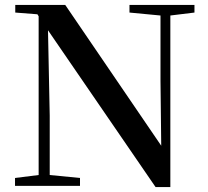

<svg xmlns="http://www.w3.org/2000/svg" viewBox="-20 -755 847 780"><path d="M612 5H672V-692L770 -704V-735H506V-704L632 -692V-427L635 -163L245 -735H42V-704L132 -697L137 -689V-44L41 -32V0H305V-32L182 -44V-285L175 -632Z"/></svg>

Font: Noto Serif SC SemiBold
Style: Regular
Weight: 600
Designer: Ryoko NISHIZUKA 西塚涼子 (kana & ideographs); Frank Grießhammer (Latin, Greek & Cyrillic); Wenlong ZHANG 张文龙 (bopomofo); San
Foundry: Adobe
Version: Version 2.001;hotconv 1.1.0;makeotfexe 2.6.0